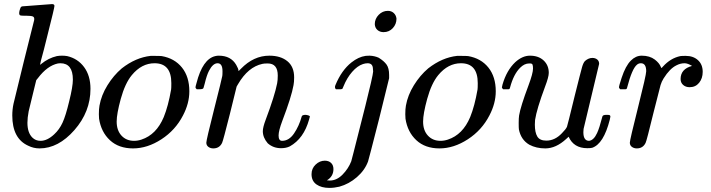

<svg xmlns="http://www.w3.org/2000/svg" viewBox="-20 -714 3474 938"><path d="M89 -683Q90 -683 161.5 -688.5Q233 -694 234 -694Q246 -694 246 -685Q246 -676 212 -542Q204 -508 194.5 -472Q185 -436 180 -418L176 -399Q176 -396 182 -402Q216 -430 258 -440Q270 -442 283 -442Q296 -442 308 -440Q360 -428 391 -386Q422 -344 422 -280Q422 -168 343.5 -78.5Q265 11 173 11Q144 11 118 -2Q40 -37 40 -150Q40 -179 46 -207Q46 -208 96 -412L147 -616Q149 -630 140.5 -633.5Q132 -637 112 -637Q105 -637 101 -637Q80 -637 77 -640Q71 -645 76 -664Q80 -678 83 -680Q86 -683 89 -683ZM336 -325Q336 -405 275 -405Q273 -405 268.5 -404.5Q264 -404 263 -404Q211 -393 165 -332Q163 -330 160 -326L157 -322Q157 -321 139.5 -250.5Q122 -180 120 -170Q114 -139 114 -114Q114 -66 138 -42Q154 -26 178 -26Q211 -26 245 -58Q270 -81 285.5 -114.5Q301 -148 318 -219Q336 -291 336 -325Z M716 -441H730Q762 -441 770 -440Q833 -429 869 -384Q905 -339 905 -268Q905 -209 874 -150Q837 -78 768.5 -33.5Q700 11 630 11Q560 11 517 -29Q474 -69 464 -134Q463 -140 463 -156Q463 -182 466 -198Q475 -249 505 -297.5Q535 -346 575 -380Q643 -433 716 -441ZM550 -120Q550 -77 573.5 -51.5Q597 -26 635 -26Q653 -26 671 -32Q744 -56 780 -142Q802 -196 816 -277Q817 -283 817 -308Q817 -405 735 -405Q672 -405 624 -347Q591 -307 570 -231Q550 -158 550 -120Z M1022 11Q1008 11 998 3.5Q988 -4 988 -17Q988 -30 1026 -180Q1064 -330 1066 -343Q1067 -348 1067 -366Q1067 -405 1043 -405Q1020 -405 1001 -368Q990 -347 980 -305Q974 -285 974 -284Q972 -278 955 -278H941Q935 -284 935 -287Q935 -291 940 -308Q970 -426 1032 -440Q1040 -442 1049 -442Q1108 -442 1134 -397Q1145 -378 1145 -369Q1145 -367 1146 -367L1157 -378Q1219 -442 1296 -442Q1351 -442 1384 -415Q1417 -388 1417 -336Q1417 -313 1414 -298Q1404 -241 1359 -123Q1341 -75 1341 -52Q1341 -26 1358 -26Q1392 -26 1416.5 -62Q1441 -98 1454 -145Q1456 -153 1474 -153Q1493 -150 1494 -145Q1494 -144 1490 -130Q1464 -37 1396 1Q1378 10 1353 10Q1315 10 1288 -14Q1264 -42 1264 -73Q1264 -92 1278 -129Q1322 -246 1334 -307Q1337 -322 1337 -345Q1337 -404 1288 -404Q1270 -404 1262 -402Q1192 -387 1143 -303L1136 -291L1103 -157Q1070 -26 1065 -16Q1052 11 1022 11Z M1811 -596Q1811 -622 1830 -641.5Q1849 -661 1875 -661Q1892 -661 1903.5 -650.5Q1915 -640 1917 -623Q1917 -596 1899 -576.5Q1881 -557 1854 -557Q1836 -557 1824 -567.5Q1812 -578 1811 -596ZM1802 -376Q1802 -405 1776 -405Q1765 -405 1753 -401Q1726 -392 1700.5 -363Q1675 -334 1658 -292Q1657 -289 1655 -285Q1653 -281 1653 -280.5Q1653 -280 1650 -279Q1647 -278 1644.5 -278Q1642 -278 1635 -278H1621Q1613 -286 1619 -299Q1649 -371 1697 -409Q1731 -436 1766 -441Q1767 -441 1774 -441.5Q1781 -442 1786 -442Q1810 -441 1830 -432Q1856 -416 1868.5 -398.5Q1881 -381 1881 -348V-332L1832 -133Q1781 67 1778 75Q1762 118 1723.5 151.5Q1685 185 1638 198Q1613 204 1589 204Q1550 204 1526 187Q1502 170 1502 137Q1502 109 1522 90Q1542 71 1567 71Q1586 71 1597.5 82Q1609 93 1609 112Q1609 148 1577 167Q1582 168 1591 168Q1625 168 1653.5 139Q1682 110 1696 74L1707 32Q1718 -11 1733.5 -72.5Q1749 -134 1765 -197Q1781 -260 1792 -308.5Q1803 -357 1803 -365Q1803 -372 1802 -376Z M2213 -441H2227Q2259 -441 2267 -440Q2330 -429 2366 -384Q2402 -339 2402 -268Q2402 -209 2371 -150Q2334 -78 2265.5 -33.5Q2197 11 2127 11Q2057 11 2014 -29Q1971 -69 1961 -134Q1960 -140 1960 -156Q1960 -182 1963 -198Q1972 -249 2002 -297.5Q2032 -346 2072 -380Q2140 -433 2213 -441ZM2047 -120Q2047 -77 2070.5 -51.5Q2094 -26 2132 -26Q2150 -26 2168 -32Q2241 -56 2277 -142Q2299 -196 2313 -277Q2314 -283 2314 -308Q2314 -405 2232 -405Q2169 -405 2121 -347Q2088 -307 2067 -231Q2047 -158 2047 -120Z M2874 -431Q2888 -431 2897.5 -423.5Q2907 -416 2907 -402L2831 -84Q2830 -79 2830 -68Q2830 -26 2858 -26Q2881 -29 2897 -64Q2908 -87 2923 -145Q2925 -153 2943 -153Q2952 -153 2955 -152.5Q2958 -152 2960 -150Q2962 -148 2962 -144Q2962 -141 2959 -129Q2929 -11 2873 8Q2865 10 2849 10Q2783 10 2758 -46Q2752 -41 2746 -35Q2696 11 2644 11Q2600 11 2566 -7Q2525 -31 2515 -82Q2514 -89 2514 -113Q2514 -137 2516 -150Q2523 -193 2562 -297Q2584 -356 2584 -379Q2584 -393 2581.5 -398.5Q2579 -404 2570 -404H2565Q2542 -404 2521 -383Q2489 -351 2472 -287Q2472 -286 2471 -283.5Q2470 -281 2469.5 -280.5Q2469 -280 2468 -279Q2467 -278 2464.5 -278Q2462 -278 2460 -278Q2458 -278 2452 -278H2438Q2432 -284 2432 -287Q2432 -290 2435 -301Q2455 -370 2497 -410Q2532 -442 2569 -442Q2611 -442 2636 -418.5Q2661 -395 2661 -358Q2661 -338 2643 -291Q2602 -181 2594 -128Q2593 -120 2593 -105Q2593 -67 2605 -47Q2617 -27 2649 -27Q2691 -27 2725 -63Q2745 -83 2750 -95Q2752 -99 2788 -247Q2818 -367 2824 -387.5Q2830 -408 2838 -416Q2855 -431 2874 -431Z M3091 11Q3077 11 3067 3.5Q3057 -4 3057 -17Q3057 -30 3097 -189Q3137 -348 3137 -366Q3137 -405 3111 -405Q3100 -405 3092 -398Q3068 -379 3044 -287Q3044 -286 3043 -283.5Q3042 -281 3041.5 -280.5Q3041 -280 3040 -279Q3039 -278 3036.5 -278Q3034 -278 3032 -278Q3030 -278 3024 -278H3010Q3004 -284 3004 -287Q3004 -295 3017 -334Q3036 -392 3062 -418Q3086 -442 3115 -442Q3154 -442 3179 -423Q3201 -406 3208 -388Q3210 -382 3211 -381.5Q3212 -381 3219 -389Q3256 -430 3304 -440Q3310 -441 3330 -441Q3367 -441 3390 -420Q3413 -399 3413 -363Q3413 -331 3395.5 -309.5Q3378 -288 3349 -288Q3330 -288 3317.5 -299Q3305 -310 3305 -328Q3305 -377 3361 -392Q3339 -405 3325 -405Q3304 -405 3285 -395Q3252 -379 3222 -331Q3212 -315 3207 -298Q3202 -281 3173 -165Q3139 -25 3134 -16Q3121 11 3091 11Z"/></svg>

Font: MathJax_Math
Style: Italic
Weight: 400
Version: Version 1.1